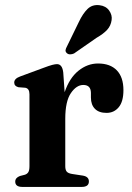

<svg xmlns="http://www.w3.org/2000/svg" viewBox="-20 -736 521 756"><path d="M229 -451 234.5 -373Q253.5 -429 289 -457.5Q324.5 -486 366 -486Q414 -486 440 -459Q466 -432 466 -381Q466 -336 447.5 -313.8Q429 -291.5 399.5 -291.5Q369.5 -291.5 353.8 -307.5Q338 -323.5 338 -352V-370.5Q337.5 -401.5 308 -401.5Q281 -401.5 259 -369.2Q237 -337 237 -268V-81.5Q237 -67 242.8 -60.2Q248.5 -53.5 264 -51L306.5 -44.5Q330 -40.5 330 -21.5Q330 0 301.5 0H68Q40 0 40 -21Q40 -36 58.5 -43L78 -48Q87 -51 91.5 -58.2Q96 -65.5 96 -81.5V-365Q96 -387.5 79.5 -390.5L53 -392.5Q36 -396.5 36 -411Q36 -426.5 59.5 -435L149 -468Q174 -477.5 185.8 -480.5Q197.5 -483.5 204.5 -483.5Q225 -483.5 229 -451ZM290.5 -649.5Q306 -682.5 324.8 -700.8Q343.5 -719 372 -715.5Q397 -712.5 409.8 -694.5Q422.5 -676.5 419.5 -657Q416.5 -634.5 401.8 -618.5Q387 -602.5 360 -587L271.5 -525.5Q264 -522 256 -522Q248 -522 243 -527Q237 -532.5 238.2 -539.2Q239.5 -546 243.5 -553Z"/></svg>

Font: Fraunces 9pt S000 SemiBold
Style: Regular
Weight: 600
Version: Version 1.000; ttfautohint (v1.8.3)